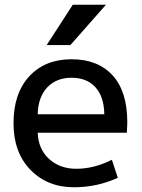

<svg xmlns="http://www.w3.org/2000/svg" viewBox="-20 -780 599 810"><path d="M287 -760H427L277 -590H177ZM139 -298H420Q419 -372 382.5 -412Q346 -452 282 -452Q218 -452 179.5 -411.5Q141 -371 139 -298ZM139 -220Q142 -150 187.5 -109Q233 -68 302 -68Q377 -68 452 -106L477 -30Q390 10 292 10Q180 10 108.5 -63.5Q37 -137 37 -260Q37 -386 103.5 -458Q170 -530 282 -530Q393 -530 455 -462Q517 -394 517 -265Q517 -250 515 -220Z"/></svg>

Font: M PLUS 1p Medium
Style: Regular
Weight: 500
Version: Version 1.062